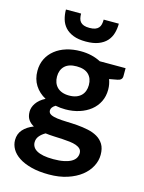

<svg xmlns="http://www.w3.org/2000/svg" viewBox="-132 -800 793 1059"><g transform="rotate(15 264.0 -271.0)"><path d="M24.5 0ZM248.5 -522Q281.5 -522 310.2 -515.2Q339 -508.5 363.5 -495.5H511V-449.5Q511 -427.5 484.5 -422.5L438.5 -414Q443.5 -401 446.2 -386.5Q449 -372 449 -356Q449 -318 433.8 -287.2Q418.5 -256.5 391.5 -235Q364.5 -213.5 327.8 -201.8Q291 -190 248.5 -190Q219.5 -190 192 -195.5Q168 -181 168 -163Q168 -147.5 182.2 -140.2Q196.5 -133 220 -130Q243.5 -127 273.5 -126.2Q303.5 -125.5 335 -123Q366.5 -120.5 396.5 -114.2Q426.5 -108 450 -94.5Q473.5 -81 487.8 -57.8Q502 -34.5 502 2Q502 36 485.2 68Q468.5 100 436.8 125Q405 150 358.8 165.2Q312.5 180.5 253.5 180.5Q195.5 180.5 152.5 169.2Q109.5 158 81 139.2Q52.5 120.5 38.5 96Q24.5 71.5 24.5 45Q24.5 9.5 46.2 -15Q68 -39.5 105.5 -54Q85.5 -64.5 73.5 -82Q61.5 -99.5 61.5 -128Q61.5 -139.5 65.5 -151.8Q69.5 -164 77.8 -176Q86 -188 98.8 -198.8Q111.5 -209.5 128.5 -218Q89.5 -239 67.2 -274Q45 -309 45 -356Q45 -394 60.2 -424.8Q75.5 -455.5 102.8 -477.2Q130 -499 167.2 -510.5Q204.5 -522 248.5 -522ZM388 23Q388 8 379 -1.2Q370 -10.5 354.5 -16Q339 -21.5 318.2 -24Q297.5 -26.5 274.2 -27.8Q251 -29 226.2 -30Q201.5 -31 178 -34Q157.5 -22.5 144.8 -7Q132 8.5 132 29Q132 42.5 138.8 54.2Q145.5 66 160.2 74.5Q175 83 198.5 87.8Q222 92.5 256 92.5Q290.5 92.5 315.5 87.2Q340.5 82 356.8 72.8Q373 63.5 380.5 50.8Q388 38 388 23ZM248.5 -269Q271.5 -269 288.5 -275.2Q305.5 -281.5 316.8 -292.5Q328 -303.5 333.8 -319Q339.5 -334.5 339.5 -353Q339.5 -391 316.8 -413.2Q294 -435.5 248.5 -435.5Q203 -435.5 180.2 -413.2Q157.5 -391 157.5 -353Q157.5 -335 163.2 -319.5Q169 -304 180.2 -292.8Q191.5 -281.5 208.8 -275.2Q226 -269 248.5 -269ZM260.5 -580.5Q217.5 -580.5 188.8 -591.8Q160 -603 142.2 -622.5Q124.5 -642 117 -668Q109.5 -694 109.5 -723H196Q196 -708 198.8 -696Q201.5 -684 208.8 -675.8Q216 -667.5 228.5 -663Q241 -658.5 260.5 -658.5Q280 -658.5 292.5 -663Q305 -667.5 312.2 -675.8Q319.5 -684 322.2 -696Q325 -708 325 -723H411.5Q411.5 -694 404 -668Q396.5 -642 378.8 -622.5Q361 -603 332 -591.8Q303 -580.5 260.5 -580.5Z"/></g></svg>

Font: Lato
Style: Bold
Weight: 700
Designer: Lukasz Dziedzic
Foundry: tyPoland Lukasz Dziedzic
Version: Version 2.007; 2014-02-27